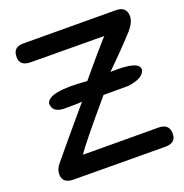

<svg xmlns="http://www.w3.org/2000/svg" viewBox="-135 -856 963 1003"><g transform="rotate(-20 346.5 -354.5)"><path d="M641.1 -606.4Q562 -520.5 479 -439.9Q645 -446.8 637.7 -392.6Q626 -349.6 540.5 -339.4Q475.1 -339.4 404.3 -339.4Q227.1 -131.3 196.3 -82.5L614.7 -81.1Q675.3 -81.1 674.8 -25.9Q674.8 25.9 614.3 25.4L104.5 22.5Q44.9 22 44.9 -28.8Q44.9 -56.6 64.9 -80.6Q107.4 -133.3 287.1 -345.7Q281.7 -342.3 201.2 -342.3Q121.6 -338.9 121.6 -394.5Q136.2 -455.1 349.1 -436.5Q561.5 -690.4 521 -627.4L104.5 -629.9Q44.9 -630.4 44.9 -681.2Q44.9 -735.4 101.6 -735.4L614.7 -733.4Q675.3 -733.4 674.8 -678.2Q674.8 -646 641.1 -606.4Z"/></g></svg>

Font: Comic Relief LRS
Style: Regular
Weight: 400
Designer: Jeff Davis
Foundry: Loudifier
Version: Version 1.0